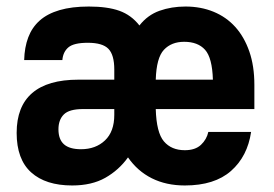

<svg xmlns="http://www.w3.org/2000/svg" viewBox="-20 -559 840 588"><path d="M201 9Q120 9 75.5 -31Q31 -71 31 -152Q31 -233 78.5 -274Q126 -315 220 -315H330V-346Q330 -391 312 -409.5Q294 -428 249 -428Q206 -428 189.5 -414Q173 -400 171 -375H54Q55 -414 66.5 -444.5Q78 -475 101.5 -496Q125 -517 162.5 -528Q200 -539 252 -539Q309 -539 345.5 -526Q382 -513 407 -481Q432 -513 468.5 -526Q505 -539 548 -539Q595 -539 634 -523Q673 -507 700.5 -476.5Q728 -446 743.5 -401.5Q759 -357 759 -299V-225H457Q459 -153 482 -126Q505 -99 546 -99Q578 -99 595.5 -115.5Q613 -132 618 -155H749Q738 -80 687.5 -35.5Q637 9 546 9Q489 9 445 -13Q401 -35 372 -77Q344 -38 302.5 -14.5Q261 9 201 9ZM228 -102Q273 -102 301.5 -129Q330 -156 330 -207V-225H234Q192 -225 175.5 -208.5Q159 -192 159 -163Q159 -132 176 -117Q193 -102 228 -102ZM544 -431Q505 -431 482 -406.5Q459 -382 457 -315H632Q630 -382 608 -406.5Q586 -431 544 -431Z"/></svg>

Font: Golos UI VF
Style: Regular
Weight: 400
Designer: A.Korolkova, Vitaly Kuzmin
Foundry: ParaType Ltd
Version: Version 2.000